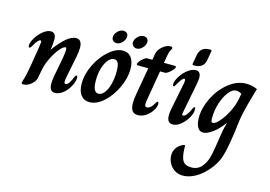

<svg xmlns="http://www.w3.org/2000/svg" viewBox="-129 -935 2241 1596"><g transform="rotate(15 991.0 -136.5)"><path d="M55 -1Q55 -5 60 -22Q65 -35 74 -72Q81 -101 94 -177Q107 -253 118 -325Q123 -357 123 -366Q123 -381 114 -381Q105 -381 91 -365.5Q77 -350 61 -320Q57 -312 52 -305.5Q47 -299 42 -299Q32 -299 32 -316Q32 -343 55.5 -381.5Q79 -420 113.5 -448Q148 -476 180 -476Q200 -476 212 -462Q224 -448 224 -418Q224 -379 216 -329H217Q324 -476 397 -476Q448 -476 448 -405Q448 -374 439 -329Q415 -212 406 -163.5Q397 -115 397 -105Q397 -84 409 -84Q437 -84 466 -162Q472 -176 479 -176Q491 -176 489 -151Q485 -116 463 -78Q441 -40 408.5 -15Q376 10 343 10Q294 10 294 -56Q294 -82 300 -119Q306 -156 318 -214Q326 -253 332.5 -292Q339 -331 340 -355V-363Q340 -379 330 -379Q313 -379 283 -343.5Q253 -308 226.5 -255Q200 -202 190 -153L174 -72Q168 -42 135.5 -16Q103 10 71 10Q55 10 55 -1Z M538 -124Q538 -205 578.5 -287Q619 -369 680.5 -422.5Q742 -476 800 -476Q847 -476 873 -441Q899 -406 899 -343Q899 -266 860.5 -183Q822 -100 761.5 -45Q701 10 639 10Q592 10 565 -24.5Q538 -59 538 -124ZM793 -295Q793 -345 782 -367Q771 -389 748 -389Q721 -389 697.5 -361.5Q674 -334 659.5 -286Q645 -238 645 -179Q645 -77 693 -77Q721 -77 744 -106.5Q767 -136 780 -186Q793 -236 793 -295ZM688 -563Q688 -590 711.5 -613.5Q735 -637 762 -637Q779 -637 790.5 -626.5Q802 -616 802 -598Q802 -571 779.5 -546.5Q757 -522 730 -522Q712 -522 700 -533.5Q688 -545 688 -563ZM861 -563Q861 -590 884 -613.5Q907 -637 936 -637Q953 -637 964.5 -626.5Q976 -616 976 -598Q976 -571 953 -546.5Q930 -522 903 -522Q886 -522 873.5 -533.5Q861 -545 861 -563Z M991 -78Q991 -107 999 -155L1040 -389H959Q948 -389 943.5 -391.5Q939 -394 939 -399Q939 -408 952 -424Q965 -440 981.5 -453Q998 -466 1009 -466H1055L1063 -518Q1070 -555 1104.5 -584Q1139 -613 1172 -613Q1180 -613 1185 -610Q1190 -607 1190 -601Q1190 -597 1180 -579.5Q1170 -562 1165 -531L1154 -466H1239Q1251 -466 1255 -464.5Q1259 -463 1259 -458Q1259 -448 1245 -431.5Q1231 -415 1213 -402Q1195 -389 1186 -389H1141L1101 -151Q1094 -116 1094 -97Q1094 -83 1098.5 -77.5Q1103 -72 1112 -72Q1145 -72 1174 -126Q1177 -133 1180 -136.5Q1183 -140 1187 -140Q1197 -140 1197 -123Q1197 -97 1177 -65.5Q1157 -34 1124.5 -12Q1092 10 1056 10Q1023 10 1007 -11Q991 -32 991 -78Z M1387 -522 1401 -601Q1407 -633 1429 -652.5Q1451 -672 1492 -672H1500Q1511 -672 1510 -661L1496 -582Q1484 -510 1404 -510H1397Q1390 -510 1388 -512.5Q1386 -515 1387 -522ZM1306 -56Q1306 -74 1311 -104L1359 -346Q1361 -364 1361 -368Q1361 -382 1352 -382Q1343 -382 1331 -367.5Q1319 -353 1300 -320Q1299 -318 1295.5 -311.5Q1292 -305 1289 -302Q1286 -299 1283 -299Q1274 -299 1274 -315Q1274 -343 1298 -381.5Q1322 -420 1358 -448Q1394 -476 1428 -476Q1470 -476 1470 -420Q1470 -404 1463 -365L1413 -107Q1411 -99 1411 -96Q1411 -84 1422 -84Q1435 -84 1451.5 -105Q1468 -126 1483 -162Q1488 -176 1495 -176Q1504 -176 1504 -159Q1504 -124 1481 -84.5Q1458 -45 1423.5 -17.5Q1389 10 1355 10Q1306 10 1306 -56Z M1411 259Q1411 224 1428.5 199Q1446 174 1467 161.5Q1488 149 1497 149Q1502 149 1502 159Q1502 246 1523 280.5Q1544 315 1597 315Q1639 315 1666 294.5Q1693 274 1714 233Q1729 202 1738 158.5Q1747 115 1766 -12Q1774 -62 1780.5 -85.5Q1787 -109 1789 -118H1787Q1748 -62 1699.5 -26Q1651 10 1616 10Q1586 10 1569 -20.5Q1552 -51 1552 -102Q1552 -185 1595 -272.5Q1638 -360 1710 -418Q1782 -476 1864 -476Q1890 -476 1915 -470Q1940 -464 1957 -455L1941 -401Q1892 -232 1882.5 -153Q1873 -74 1872 -66Q1857 40 1844 98.5Q1831 157 1813.5 194.5Q1796 232 1766 270Q1714 335 1657 367Q1600 399 1548 399Q1504 399 1473 377.5Q1442 356 1426.5 323.5Q1411 291 1411 259ZM1835 -345 1842 -384Q1818 -399 1795 -399Q1763 -399 1731.5 -359.5Q1700 -320 1679.5 -257.5Q1659 -195 1659 -130Q1659 -106 1662 -97.5Q1665 -89 1675 -89Q1697 -89 1731 -128Q1765 -167 1795 -226.5Q1825 -286 1835 -345Z"/></g></svg>

Font: Charm
Style: Bold
Weight: 700
Designer: Katatrad Aksorn Co.,Ltd.
Foundry: Cadson Demak Co.,Ltd.
Version: Version 1.001